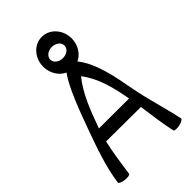

<svg xmlns="http://www.w3.org/2000/svg" viewBox="-326 -1229 1360 1360"><g transform="rotate(-45 354.0 -549.0)"><path d="M130 6C143 -85 156 -181 177 -271L524 -269C537 -176 549 -82 569 11C570 19 594 21 622 16C649 10 670 -2 668 -11C640 -143 598 -273 573 -407C547 -550 516 -714 434 -815C486 -839 521 -896 521 -960C521 -1044 460 -1117 378 -1117C297 -1117 236 -1044 236 -960C236 -896 271 -838 324 -814C261 -731 194 -547 145 -412C97 -279 47 -137 30 -6C29 3 50 12 78 16C106 19 129 15 130 6ZM307 -960C307 -994 342 -1016 378 -1016C415 -1016 449 -994 449 -960C449 -926 415 -904 378 -904C342 -904 307 -926 307 -960ZM212 -388C255 -506 300 -627 378 -723C451 -629 481 -511 503 -393C505 -386 506 -378 507 -371L206 -372C208 -378 210 -383 212 -388Z"/></g></svg>

Font: Nupuram Medium
Style: Regular
Weight: 500
Designer: Santhosh Thottingal (santhosh.thottingal@gmail.com)
Foundry: SMC
Version: Version 1.000